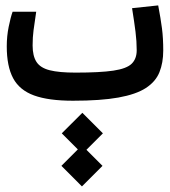

<svg xmlns="http://www.w3.org/2000/svg" viewBox="-20 -368 626 707"><path d="M248.5 2.9Q158.7 2.9 105.2 -16.6Q51.8 -36.1 28.3 -80.1Q4.9 -124 4.9 -197.3Q4.9 -234.9 12 -269.5Q19 -304.2 26.4 -324.7H113.3Q106.9 -281.7 103.5 -256.3Q100.1 -231 100.1 -200.7Q100.1 -162.1 114.3 -140.1Q128.4 -118.2 162.8 -109.4Q197.3 -100.6 258.3 -100.6Q348.6 -100.6 397.5 -107.9Q446.3 -115.2 464.8 -133.3Q483.4 -151.4 483.4 -183.1Q483.4 -215.8 479 -251Q474.6 -286.1 466.3 -337.9L562.5 -348.1Q571.8 -299.3 576.4 -263.7Q581.1 -228 581.1 -182.1Q581.1 -136.7 567.1 -102.1Q553.2 -67.4 517.1 -43.9Q481 -20.5 416 -8.8Q351.1 2.9 248.5 2.9ZM281.7 318.4 206.1 242.7 266.6 182.1 207.5 123 283.2 47.4 358.9 123 298.3 183.6 357.4 242.7Z"/></svg>

Font: Cascadia Mono PL
Style: Regular
Weight: 400
Monospace: yes
Designer: Aaron Bell
Foundry: Saja Typeworks
Version: Version 2404.023; ttfautohint (v1.8.4)